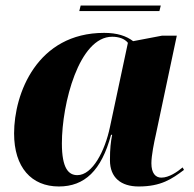

<svg xmlns="http://www.w3.org/2000/svg" viewBox="-20 -665 704 695"><path d="M267 -625H557L562 -645H272ZM193 10C286 10 347 -47 382 -177H386C381 -152 378 -128 378 -85C378 -22 418 10 482 10C563 10 602 -17 646 -50L641 -59C622 -43 592 -22 564 -22C543 -22 528 -38 528 -74C528 -102 538 -151 544 -177L620 -536H567L462 -516C437 -535 404 -546 357 -546C114 -546 31 -326 31 -182C31 -59 94 10 193 10ZM260 -31C229 -31 204 -54 204 -146C204 -290 266 -532 386 -532C410 -532 431 -525 443 -510L378 -205C360 -119 315 -31 260 -31Z"/></svg>

Font: Noto Serif Display ExtraBold
Style: Italic
Weight: 800
Italic angle: -12°
Designer: Monotype Design Team
Foundry: Monotype Imaging Inc.
Version: Version 2.009